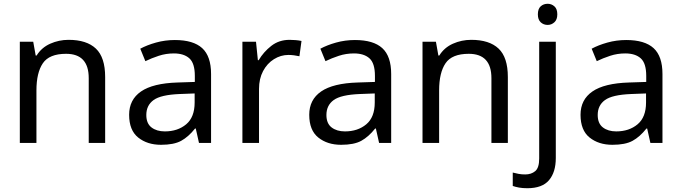

<svg xmlns="http://www.w3.org/2000/svg" viewBox="-20 -757 3610 1017"><path d="M343 -546Q439 -546 488 -499.5Q537 -453 537 -349V0H450V-343Q450 -472 330 -472Q241 -472 207 -422Q173 -372 173 -278V0H85V-536H156L169 -463H174Q200 -505 246 -525.5Q292 -546 343 -546Z M906 -545Q1004 -545 1051 -502Q1098 -459 1098 -365V0H1034L1017 -76H1013Q978 -32 939.5 -11Q901 10 833 10Q760 10 712 -28.5Q664 -67 664 -149Q664 -229 727 -272.5Q790 -316 921 -320L1012 -323V-355Q1012 -422 983 -448Q954 -474 901 -474Q859 -474 821 -461.5Q783 -449 750 -433L723 -499Q758 -518 806 -531.5Q854 -545 906 -545ZM932 -259Q832 -255 793.5 -227Q755 -199 755 -148Q755 -103 782.5 -82Q810 -61 853 -61Q921 -61 966 -98.5Q1011 -136 1011 -214V-262Z M1514 -546Q1529 -546 1546.5 -544.5Q1564 -543 1577 -540L1566 -459Q1553 -462 1537.5 -464Q1522 -466 1508 -466Q1467 -466 1431 -443.5Q1395 -421 1373.5 -380.5Q1352 -340 1352 -286V0H1264V-536H1336L1346 -438H1350Q1376 -482 1417 -514Q1458 -546 1514 -546Z M1860 -545Q1958 -545 2005 -502Q2052 -459 2052 -365V0H1988L1971 -76H1967Q1932 -32 1893.5 -11Q1855 10 1787 10Q1714 10 1666 -28.5Q1618 -67 1618 -149Q1618 -229 1681 -272.5Q1744 -316 1875 -320L1966 -323V-355Q1966 -422 1937 -448Q1908 -474 1855 -474Q1813 -474 1775 -461.5Q1737 -449 1704 -433L1677 -499Q1712 -518 1760 -531.5Q1808 -545 1860 -545ZM1886 -259Q1786 -255 1747.5 -227Q1709 -199 1709 -148Q1709 -103 1736.5 -82Q1764 -61 1807 -61Q1875 -61 1920 -98.5Q1965 -136 1965 -214V-262Z M2476 -546Q2572 -546 2621 -499.5Q2670 -453 2670 -349V0H2583V-343Q2583 -472 2463 -472Q2374 -472 2340 -422Q2306 -372 2306 -278V0H2218V-536H2289L2302 -463H2307Q2333 -505 2379 -525.5Q2425 -546 2476 -546Z M2829 -681Q2829 -710 2844 -723.5Q2859 -737 2881 -737Q2901 -737 2916.5 -723.5Q2932 -710 2932 -681Q2932 -653 2916.5 -639Q2901 -625 2881 -625Q2859 -625 2844 -639Q2829 -653 2829 -681ZM2773 240Q2748 240 2729 236.5Q2710 233 2696 228V157Q2711 161 2727 164Q2743 167 2762 167Q2794 167 2815 149.5Q2836 132 2836 83V-536H2924V80Q2924 155 2888 197.5Q2852 240 2773 240Z M3297 -545Q3395 -545 3442 -502Q3489 -459 3489 -365V0H3425L3408 -76H3404Q3369 -32 3330.5 -11Q3292 10 3224 10Q3151 10 3103 -28.5Q3055 -67 3055 -149Q3055 -229 3118 -272.5Q3181 -316 3312 -320L3403 -323V-355Q3403 -422 3374 -448Q3345 -474 3292 -474Q3250 -474 3212 -461.5Q3174 -449 3141 -433L3114 -499Q3149 -518 3197 -531.5Q3245 -545 3297 -545ZM3323 -259Q3223 -255 3184.5 -227Q3146 -199 3146 -148Q3146 -103 3173.5 -82Q3201 -61 3244 -61Q3312 -61 3357 -98.5Q3402 -136 3402 -214V-262Z"/></svg>

Font: Noto Sans Bengali UI
Style: Regular
Weight: 400
Designer: Jelle Bosma - Monotype Design Team
Foundry: Monotype Imaging Inc.
Version: Version 2.003; ttfautohint (v1.8.4.7-5d5b)